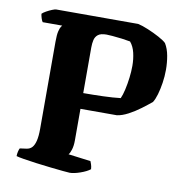

<svg xmlns="http://www.w3.org/2000/svg" viewBox="-79 -779 812 853"><g transform="rotate(10 326.5 -352.0)"><path d="M291 0Q284 0 260 -2.5Q236 -5 203 -8.5Q170 -12 137 -16.5Q104 -21 79.5 -25Q55 -29 46 -32Q46 -42 48.5 -52.5Q51 -63 54 -68L83 -72Q99 -74 108.5 -84.5Q118 -95 123 -115.5Q128 -136 128 -169V-563Q128 -594 132 -610Q136 -626 140.5 -632Q145 -638 145 -638H57Q53 -643 49.5 -654Q46 -665 45 -674Q51 -680 63.5 -687Q76 -694 88.5 -699Q101 -704 106 -704H476Q495 -700 522.5 -688.5Q550 -677 574 -664Q598 -651 608 -641Q622 -618 627.5 -587Q633 -556 633 -525Q633 -495 628.5 -465.5Q624 -436 617 -412Q610 -388 601 -374Q583 -359 557 -339.5Q531 -320 503.5 -305.5Q476 -291 453 -288H289V-145Q289 -121 283.5 -103.5Q278 -86 272 -80L373 -67Q375 -62 378 -53.5Q381 -45 382 -32Q367 -20 338.5 -10Q310 0 291 0ZM289 -359Q332 -359 378 -360.5Q424 -362 457 -366Q464 -381 470 -407Q476 -433 479.5 -462Q483 -491 483 -516Q483 -546 476.5 -574Q470 -602 454 -621Q439 -624 416 -627Q393 -630 373 -631.5Q353 -633 346 -633Q320 -633 308 -623.5Q296 -614 292.5 -598.5Q289 -583 289 -565Z"/></g></svg>

Font: Texturina Medium 12pt ExtraBold
Style: Regular
Weight: 800
Version: Version 1.002